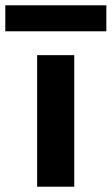

<svg xmlns="http://www.w3.org/2000/svg" viewBox="-82 -704 421 724"><path d="M58 0V-496H198V0ZM-62 -586V-684H319V-586Z"/></svg>

Font: DM Sans 28pt ExtraBold
Style: Regular
Weight: 800
Version: Version 4.004;gftools[0.9.30]